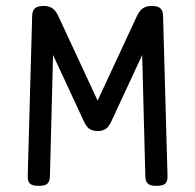

<svg xmlns="http://www.w3.org/2000/svg" viewBox="-20 -604 640 629"><path d="M514.2 -552.7 528.8 -26.9Q529.3 -9.8 521.2 -2.4Q513.2 4.9 493.2 4.9H492.2Q472.2 4.9 464.4 -2.4Q456.5 -9.8 456.1 -26.9L445.8 -423.8L344.7 -206.1Q336.9 -189 326.7 -181.9Q316.4 -174.8 299.8 -174.8Q283.2 -174.8 272.9 -181.9Q262.7 -189 254.9 -206.1L153.8 -423.8L143.6 -26.9Q143.1 -9.8 135.3 -2.4Q127.4 4.9 107.4 4.9H106.4Q86.4 4.9 78.4 -2.4Q70.3 -9.8 70.8 -26.9L85.4 -552.7Q85.9 -570.3 95.2 -577.4Q104.5 -584.5 122.6 -584.5H123.5Q140.6 -584.5 151.6 -576.9Q162.6 -569.3 170.4 -552.7L299.8 -274.4L429.2 -552.7Q437 -569.3 448.2 -576.9Q459.5 -584.5 476.6 -584.5H477.5Q495.6 -584.5 504.6 -577.4Q513.7 -570.3 514.2 -552.7Z"/></svg>

Font: Courier Prime Sans
Style: Regular
Weight: 400
Designer: Alan Dague-Greene
Foundry: Quote-Unquote Apps
Version: Version 3.020